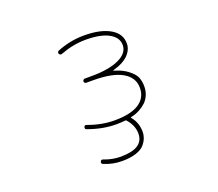

<svg xmlns="http://www.w3.org/2000/svg" viewBox="-124 -730 1247 1098"><g transform="rotate(-20 500.0 -181.0)"><path d="M444.3 194.3Q385.7 194.3 334 171.9Q322.3 167 327.1 155.3Q332 143.6 343.8 148.4Q393.6 168 444.3 168Q584 168 584 78.1Q584 28.3 545.9 -14.6Q543 -17.6 539.1 -17.6Q517.6 -14.6 483.4 -14.6Q401.4 -14.6 313.5 -46.9Q305.7 -49.8 305.7 -56.6Q305.7 -59.6 306.6 -62.5Q311.5 -74.2 323.2 -69.3Q404.3 -39.1 483.4 -39.1Q580.1 -39.1 630.9 -71.3Q681.6 -104.5 681.6 -165Q681.6 -228.5 621.1 -262.7Q561.5 -296.9 444.3 -296.9H403.3Q398.4 -296.9 394.5 -300.3Q390.6 -303.7 390.6 -309.1Q390.6 -314.5 394.5 -318.4Q398.4 -322.3 403.3 -322.3H444.3Q550.8 -322.3 611.3 -350.6Q672.9 -378.9 672.9 -428.7Q672.9 -475.6 622.1 -502.9Q573.2 -529.3 483.4 -529.3Q407.2 -529.3 330.1 -500Q317.4 -495.1 311.5 -506.8Q309.6 -511.7 311.5 -516.6Q313.5 -521.5 318.4 -523.4Q398.4 -555.7 483.4 -555.7Q583 -555.7 641.6 -521.5Q698.2 -488.3 698.2 -428.7Q698.2 -389.6 664.1 -356.4Q634.8 -329.1 584 -314.5L572.3 -310.5Q571.3 -310.5 571.3 -309.6Q571.3 -308.6 572.3 -308.6L584 -304.7Q623 -293 652.3 -271.5Q688.5 -244.1 698.2 -219.7Q708 -194.3 708 -165Q708 -110.4 671.9 -73.2Q653.3 -55.7 630.4 -43.5Q607.4 -31.2 581.1 -25.4L577.1 -24.4Q572.3 -23.4 575.2 -20.5L578.1 -17.6Q610.4 22.5 610.4 78.1Q610.4 95.7 603.5 114.3Q596.7 132.8 580.1 152.3Q564.5 170.9 529.3 182.6Q494.1 194.3 444.3 194.3Z"/></g></svg>

Font: Rounded Mgen+ 1m thin
Style: Regular
Weight: 100
Designer: [Source Han Sans]
Ryoko NISHIZUKA  (kana & ideographs); Paul D. Hunt (Latin, Greek & Cyrillic); Wenlong ZHANG  (bopomofo
Version: Version 1.059.20150602